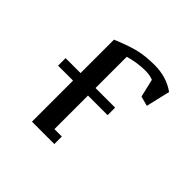

<svg xmlns="http://www.w3.org/2000/svg" viewBox="-112 -483 581 581"><g transform="rotate(45 179.0 -192.0)"><path d="M32.2 -175.8V-208H96.2V-351.1Q140.6 -369.6 169.7 -376.7Q198.7 -383.8 237.8 -383.8Q288.6 -383.8 326.2 -356.9L308.1 -279.8L276.9 -288.1L263.2 -346.2Q248.5 -352.1 230 -352.1Q196.3 -352.1 160.2 -341.8V-208H244.1V-175.8H160.2V-32.2H191.9V0H96.2V-175.8Z"/></g></svg>

Font: Gawaa
Style: Regular
Weight: 400
Designer: T. Christopher White
Version: Version 1.0